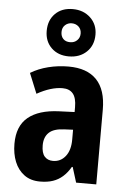

<svg xmlns="http://www.w3.org/2000/svg" viewBox="-58 -878 621 930"><g transform="rotate(5 253.0 -413.0)"><path d="M262 -557Q352 -557 398.5 -508.5Q445 -460 445 -363V0H347L324 -74H320Q303 -45 282 -26.5Q261 -8 234.5 1Q208 10 172 10Q126 10 95 -13Q64 -36 48.5 -74.5Q33 -113 33 -162Q33 -248 84.5 -290.5Q136 -333 234 -337L310 -340V-364Q310 -408 293 -429Q276 -450 242 -450Q214 -450 183 -440.5Q152 -431 118 -412L78 -510Q116 -533 163.5 -545Q211 -557 262 -557ZM267 -252Q216 -250 193 -228Q170 -206 170 -166Q170 -129 185 -112Q200 -95 226 -95Q263 -95 286.5 -124.5Q310 -154 310 -206V-254ZM258 -606Q206 -606 173.5 -637.5Q141 -669 141 -720Q141 -772 173 -804Q205 -836 258 -836Q310 -836 344 -804Q378 -772 378 -722Q378 -670 344.5 -638Q311 -606 258 -606ZM259 -675Q279 -675 292.5 -688Q306 -701 306 -721Q306 -742 292.5 -754.5Q279 -767 259 -767Q240 -767 226.5 -754.5Q213 -742 213 -721Q213 -700 225 -687.5Q237 -675 259 -675Z"/></g></svg>

Font: Noto Sans Condensed
Style: Regular
Weight: 400
Width: 3
Version: Version 2.013